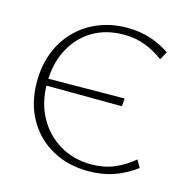

<svg xmlns="http://www.w3.org/2000/svg" viewBox="-100 -763 858 868"><g transform="rotate(15 328.5 -329.0)"><path d="M388 7Q291 7 217 -34.5Q143 -76 101 -150.5Q59 -225 59 -324Q59 -400 83.5 -462.5Q108 -525 153 -570.5Q198 -616 259 -640.5Q320 -665 392 -665Q451 -665 500 -649Q549 -633 592 -604L571 -566Q529 -597 484 -614Q439 -631 385 -631Q300 -631 237.5 -593Q175 -555 140 -487Q105 -419 105 -330Q105 -239 142.5 -171Q180 -103 245 -64.5Q310 -26 392 -26Q450 -26 498.5 -46Q547 -66 589 -102L609 -67Q561 -31 507 -12Q453 7 388 7ZM459 -316 87 -318 89 -350 462 -353Z"/></g></svg>

Font: Ysabeau SC ExtraLight
Style: Regular
Weight: 250
Designer: Christian Thalmann (Catharsis Fonts)
Version: Version 2.001;gftools[0.9.30]; featfreeze: smcp